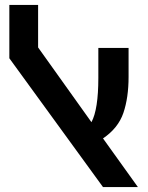

<svg xmlns="http://www.w3.org/2000/svg" viewBox="-20 -761 603 781"><path d="M399 -198 541 0H399L18 -524V-741H135V-568L352 -264Q380 -316 380 -444V-566H503V-448Q503 -364 482 -302Q461 -240 399 -198Z"/></svg>

Font: FiraGO Medium
Style: Regular
Weight: 500
Designer: bBox Type
Foundry: bBox Type GmbH
Version: Version 1.001;PS 001.001;hotconv 1.0.88;makeotf.lib2.5.64775